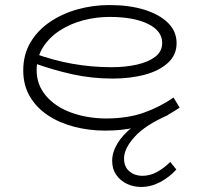

<svg xmlns="http://www.w3.org/2000/svg" viewBox="-20 -503 806 760"><path d="M396 14Q332 14 273 -1.5Q214 -17 169 -47Q124 -77 98 -121.5Q72 -166 72 -224Q72 -287 100.5 -335Q129 -383 177.5 -416Q226 -449 287 -466Q348 -483 413 -483Q492 -483 551.5 -464.5Q611 -446 645 -412.5Q679 -379 679 -332Q679 -285 644 -253.5Q609 -222 552 -207Q495 -192 426 -192Q343 -192 266.5 -209Q190 -226 115 -253L114 -292Q191 -264 267 -250.5Q343 -237 421 -237Q476 -237 521 -247Q566 -257 594 -278Q622 -299 622 -333Q622 -381 565.5 -408.5Q509 -436 414 -436Q360 -436 309 -422.5Q258 -409 216.5 -382Q175 -355 150 -315.5Q125 -276 125 -225Q125 -168 161.5 -124.5Q198 -81 260 -58Q322 -35 397 -34Q485 -34 549.5 -57Q614 -80 667 -117L691 -77Q653 -51 609.5 -30.5Q566 -10 514 2Q462 14 396 14ZM539 237Q508 237 482 224.5Q456 212 440 189Q424 166 424 134Q424 100 444.5 65.5Q465 31 505 -0.5Q545 -32 605 -57L646 -48Q555 -8 513 38.5Q471 85 471 124Q471 158 492.5 175.5Q514 193 543 193Q574 193 602 177.5Q630 162 654 138L678 168Q651 198 614.5 217.5Q578 237 539 237Z"/></svg>

Font: BioRhyme SemiExpanded Light
Style: Regular
Weight: 300
Width: 6
Designer: Aoife Mooney
Foundry: Aoife Mooney Type
Version: Version 1.600;gftools[0.9.33]